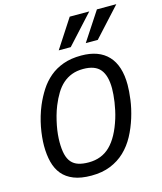

<svg xmlns="http://www.w3.org/2000/svg" viewBox="-135 -1028 959 1139"><g transform="rotate(-15 344.5 -458.0)"><path d="M284.2 14.2Q219.7 14.2 176.3 -3.2Q132.8 -20.5 106.4 -52.2Q80.1 -84 68.6 -128.9Q57.1 -173.8 57.1 -229Q57.1 -254.9 60.1 -283.9Q63 -313 68.8 -343.8Q74.7 -374.5 84 -406Q93.3 -437.5 106 -467.8Q125.5 -513.7 151.6 -554.2Q177.7 -594.7 213.6 -625Q249.5 -655.3 297.4 -672.6Q345.2 -689.9 408.2 -689.9Q516.6 -689.9 573.2 -629.4Q629.9 -568.8 629.9 -451.2Q629.9 -412.6 623 -360.8Q616.2 -309.1 599.1 -253.9Q581.5 -197.3 555.2 -148.4Q528.8 -99.6 491 -63.5Q453.1 -27.3 402.1 -6.6Q351.1 14.2 284.2 14.2ZM151.9 -227.1Q151.9 -182.1 159.4 -151.4Q167 -120.6 183.6 -101.6Q200.2 -82.5 226.3 -74.2Q252.4 -65.9 289.1 -65.9Q368.7 -65.9 421.1 -117.4Q473.6 -168.9 506.8 -274.9Q514.2 -298.8 519.5 -323.5Q524.9 -348.1 528.3 -371.6Q531.7 -395 533.4 -416Q535.2 -437 535.2 -454.1Q535.2 -532.7 503.4 -571.3Q471.7 -609.9 398.9 -609.9Q359.4 -609.9 328.6 -598.1Q297.9 -586.4 273.4 -564.7Q249 -543 230 -511.7Q210.9 -480.5 194.8 -440.9Q183.6 -413.1 175.5 -383.8Q167.5 -354.5 162.1 -326.7Q156.7 -298.8 154.3 -273.2Q151.9 -247.6 151.9 -227.1ZM527.8 -753.9H454.1L569.8 -930.2H689ZM361.8 -753.9H288.1L402.8 -930.2H522.9Z"/></g></svg>

Font: Clear Sans
Style: Italic
Weight: 400
Italic angle: -12°
Foundry: Intel Corporation
Version: Version 1.00